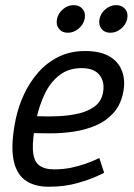

<svg xmlns="http://www.w3.org/2000/svg" viewBox="-20 -702 508 730"><path d="M357.7 -101.2 376 -45Q376 -45 348.2 -32Q320.5 -19 272.8 -5.5Q225.2 8 165 8L185.8 -58Q220.2 -58 250.8 -64.4Q281.3 -70.8 305.7 -79.6Q330 -88.3 343.8 -94.8Q357.7 -101.2 357.7 -101.2ZM40 -250H118.3Q103 -175.3 105 -133.5Q107 -91.7 127.2 -74.8Q147.5 -58 185.8 -58L165 8Q109 8 74.2 -18Q39.5 -44 30.2 -101Q21 -158 40 -250ZM304 -508Q362.3 -508 397.2 -487Q432 -466 444.8 -429.5Q457.7 -393 447.7 -347Q437.7 -301 410 -271Q382.3 -241 343.3 -224.5Q304.3 -208 259.9 -201.5Q215.5 -195 171 -195L94 -196L120.3 -260.2Q163.5 -258.2 205.3 -260.4Q247.2 -262.7 282.2 -271.2Q317.2 -279.8 341 -298.2Q364.8 -316.7 371 -347Q379.8 -387.8 359.4 -415.4Q339 -443 289.8 -443Q240.7 -443 206.1 -416.2Q171.5 -389.5 150.4 -345.5Q129.3 -301.5 118.3 -250H40Q50 -298 71.6 -344Q93.2 -390 125.7 -427Q158.2 -464 202.7 -486Q247.2 -508 304 -508ZM237.9 -577.5Q215.8 -577.5 204 -592.8Q192.2 -608 196.8 -630Q201.5 -652.2 219.8 -667.3Q238 -682.5 260.1 -682.5Q282.1 -682.5 294.3 -667.3Q306.5 -652.2 301.8 -630Q297.2 -608 278.6 -592.8Q260 -577.5 237.9 -577.5ZM399.6 -577.5Q377.5 -577.5 365.7 -592.8Q353.8 -608 358.5 -630Q363.2 -652.2 381.4 -667.3Q399.7 -682.5 421.7 -682.5Q443.8 -682.5 456 -667.3Q468.2 -652.2 463.5 -630Q458.8 -608 440.2 -592.8Q421.7 -577.5 399.6 -577.5Z"/></svg>

Font: Epunda Sans Light
Style: Italic
Weight: 300
Italic angle: -12.0243°
Designer: Simon Atzbach
Foundry: typofactur
Version: Version 2.204